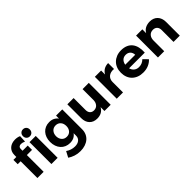

<svg xmlns="http://www.w3.org/2000/svg" viewBox="163 -1957 3337 3337"><g transform="rotate(-45 1831.0 -288.5)"><path d="M523 -605Q487 -605 463.5 -629Q440 -653 440 -691Q440 -729 463.5 -753Q487 -777 523 -777Q560 -777 583.5 -753Q607 -729 607 -691Q607 -653 583.5 -629Q560 -605 523 -605ZM103 -565Q103 -611 119 -645.5Q135 -680 162 -703Q189 -726 225 -737.5Q261 -749 301 -749Q329 -749 356.5 -743.5Q384 -738 405 -728L399 -600Q379 -610 358.5 -615.5Q338 -621 320 -621Q292 -622 274 -607Q256 -592 256 -559V-518H383V-412H256V0H103V-412H31V-518H103ZM600 -538V0H447V-538Z M1252 -50Q1252 7 1231.5 53.5Q1211 100 1173 132.5Q1135 165 1082 182.5Q1029 200 965 200Q896 200 837 180.5Q778 161 731 129L788 21Q825 47 867 61Q909 75 955 75Q1021 75 1060 42.5Q1099 10 1099 -45V-106Q1072 -68 1031.5 -48Q991 -28 937 -28Q885 -28 841.5 -46.5Q798 -65 767 -99.5Q736 -134 719 -181.5Q702 -229 702 -288Q702 -345 719 -392Q736 -439 766.5 -472.5Q797 -506 839.5 -524.5Q882 -543 933 -543Q988 -544 1029.5 -523.5Q1071 -503 1099 -465V-538H1252ZM973 -145Q1030 -145 1064.5 -183.5Q1099 -222 1099 -284Q1099 -347 1064.5 -385.5Q1030 -424 973 -424Q916 -424 881.5 -385Q847 -346 846 -284Q847 -222 881.5 -183.5Q916 -145 973 -145Z M1904 0H1751V-95Q1723 -44 1677.5 -19Q1632 6 1571 6Q1481 6 1429 -49Q1377 -104 1377 -200V-538H1531V-244Q1531 -193 1558 -164Q1585 -135 1632 -135Q1688 -136 1719.5 -174.5Q1751 -213 1751 -272V-538H1904Z M2207 -441Q2264 -542 2385 -544V-399Q2344 -403 2311 -394.5Q2278 -386 2255 -367Q2232 -348 2219.5 -320.5Q2207 -293 2207 -259V0H2053V-538H2207Z M2700 -543Q2771 -543 2823 -520.5Q2875 -498 2908 -456Q2941 -414 2955 -354.5Q2969 -295 2964 -222H2578Q2592 -171 2628.5 -142.5Q2665 -114 2717 -114Q2796 -114 2853 -171L2934 -89Q2893 -44 2835 -19Q2777 6 2704 6Q2639 6 2587.5 -13.5Q2536 -33 2499 -69Q2462 -105 2442.5 -155.5Q2423 -206 2423 -267Q2423 -329 2443 -380Q2463 -431 2500 -467Q2537 -503 2587.5 -523Q2638 -543 2700 -543ZM2820 -313Q2818 -367 2786.5 -398.5Q2755 -430 2701 -430Q2650 -430 2617 -398.5Q2584 -367 2575 -313Z M3406 -544Q3451 -544 3487.5 -529.5Q3524 -515 3549.5 -488Q3575 -461 3589 -423Q3603 -385 3603 -338V0H3449V-293Q3449 -344 3421 -373.5Q3393 -403 3343 -403Q3285 -402 3252.5 -363.5Q3220 -325 3220 -265V0H3066V-538H3220V-444Q3249 -495 3296 -519Q3343 -543 3406 -544Z"/></g></svg>

Font: Montserrat Semi Bold
Style: Regular
Weight: 600
Designer: Julieta Ulanovsky
Foundry: Julieta Ulanovsky
Version: Version 3.001 September 28, 2015